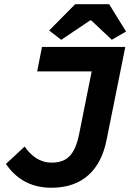

<svg xmlns="http://www.w3.org/2000/svg" viewBox="-20 -873 640 905"><path d="M222.7 12C374.3 12 455.5 -78.4 482 -211.7L570.6 -651.7H177.9L155.2 -536.6H412.2L353.2 -242.2C333.8 -146.4 298.5 -106.5 223.5 -106.5C165.6 -106.5 126.2 -139.7 95.9 -182.2L7.8 -100.1C50.5 -38.6 115.4 12 222.7 12ZM268.7 -685.3 405.5 -777.2H409.5L507 -685.6L574.1 -724.3L494.5 -853.2H334.4L211.6 -729.2L268.7 -685.3Z"/></svg>

Font: Source Code Variable
Style: Italic
Weight: 400
Italic angle: -11°
Monospace: yes
Designer: Paul D. Hunt, Teo Tuominen
Foundry: Adobe Systems Incorporated
Version: Version 1.005;PS 1.0;hotconv 16.6.54;makeotf.lib2.5.65590